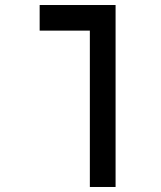

<svg xmlns="http://www.w3.org/2000/svg" viewBox="-20 -745 640 765"><path d="M338 -623H138V-725H440.5V0H338Z"/></svg>

Font: JuliaMono SemiBold
Style: Regular
Weight: 600
Monospace: yes
Designer: cormullion
Foundry: corm
Version: Version 0.055; ttfautohint (v1.8.4)